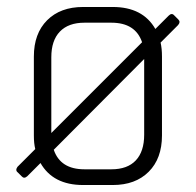

<svg xmlns="http://www.w3.org/2000/svg" viewBox="-20 -530 561 550"><path d="M444 -368V-142Q444 -76 406 -38Q368 0 303 0H218Q132 0 96 -63L58 -25Q49 -17 42 -25L31 -36Q23 -42 30 -52L81 -103Q77 -119 77 -142V-368Q77 -434 115 -472Q153 -510 218 -510H303Q389 -510 425 -447L463 -485Q472 -494 479 -486L491 -474Q498 -467 490 -458L440 -408Q444 -391 444 -368ZM127 -366V-149L387 -409Q368 -465 299 -465H222Q176 -465 151.5 -439.5Q127 -414 127 -366ZM393 -144V-361L134 -101Q153 -45 222 -45H299Q345 -45 369 -70.5Q393 -96 393 -144Z"/></svg>

Font: Rajdhani
Style: Regular
Weight: 400
Designer: Satya Rajpurohit, Jyotish Sonowal
Foundry: Indian Type Foundry
Version: Version 1.201 February 1, 2022